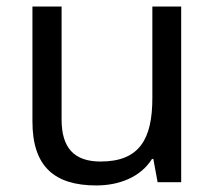

<svg xmlns="http://www.w3.org/2000/svg" viewBox="-20 -556 658 586"><path d="M274 10C343 10 409 -15 444 -71H448L461 0H533V-536H445V-257C445 -132 406 -63 287 -63C206 -63 168 -105 168 -191V-536H79V-185C79 -49 145 10 274 10Z"/></svg>

Font: Noto Sans Math
Style: Regular
Weight: 400
Designer: Monotype Design Team, Delve Withrington, Jeff Kellem
Foundry: Monotype Imaging Inc., Delve Fonts LLC
Version: Version 3.000